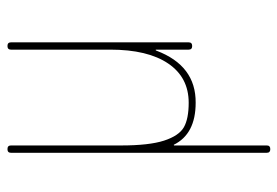

<svg xmlns="http://www.w3.org/2000/svg" viewBox="-140 -420 779 540"><g transform="rotate(-90 250.0 -150.5)"><path d="M89.8 210V-509.8Q89.8 -519.5 100.1 -519.5Q110.4 -519.5 110.4 -509.8V-200.2Q110.4 -121.1 124 -79.1Q137.7 -37.1 161.6 -23.4Q185.5 -9.8 230.5 -9.8Q301.8 -9.8 340.8 -67.4Q379.9 -125 379.9 -230.5V-509.8Q379.9 -519.5 390.1 -519.5Q400.4 -519.5 400.4 -509.8V-9.8Q400.4 0 390.1 0Q379.9 0 379.9 -9.8V-101.6Q379.9 -102.5 378.9 -102.5Q377 -102.5 377 -100.6Q335 10.7 230.5 9.8Q142.6 9.8 112.3 -51.8Q111.3 -51.8 110.4 -50.8V210Q110.4 219.7 100.1 219.7Q89.8 219.7 89.8 210Z"/></g></svg>

Font: Rounded-L Mgen+ 2m thin
Style: Regular
Weight: 100
Designer: [Source Han Sans]
Ryoko NISHIZUKA  (kana & ideographs); Paul D. Hunt (Latin, Greek & Cyrillic); Wenlong ZHANG  (bopomofo
Version: Version 1.059.20150602